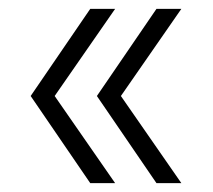

<svg xmlns="http://www.w3.org/2000/svg" viewBox="-20 -481 480 432"><path d="M239 -461 103 -265 239 -69H183L49 -265L183 -461ZM388 -461 252 -265 388 -69H332L198 -265L332 -461Z"/></svg>

Font: Work Sans Light
Style: Regular
Weight: 300
Designer: Wei Huang
Foundry: Wei Huang
Version: Version 2.012; ttfautohint (v1.8.3)